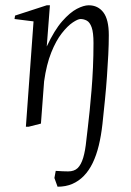

<svg xmlns="http://www.w3.org/2000/svg" viewBox="-20 -480 495 727"><path d="M78 0 107 -399 35 -408 37 -421 157 -460H169L157 -304Q186 -366 215.5 -399.5Q245 -433 271 -446.5Q297 -460 316 -460Q351 -460 371.5 -433Q392 -406 392 -347Q392 -312 390 -273Q388 -234 385 -191Q382 -148 377.5 -103Q373 -58 368 -11Q363 34 354 71Q345 108 331 137Q317 166 297.5 186Q278 206 253.5 216.5Q229 227 198 227L186 194L191 167Q205 168 218 168.5Q231 169 238 169Q261 169 274 156.5Q287 144 295 117.5Q303 91 307 50Q309 31 312.5 3Q316 -25 319.5 -60.5Q323 -96 326.5 -137.5Q330 -179 332 -224Q334 -269 334 -317Q334 -357 327 -376.5Q320 -396 308.5 -402Q297 -408 285 -408Q275 -408 255.5 -395Q236 -382 214 -354Q192 -326 174 -281Q156 -236 147 -172L135 -12L88 0Z"/></svg>

Font: Ancizar Serif Light
Style: Italic
Weight: 300
Italic angle: -4°
Designer: Cesar Puertas, Viviana Monsalve, Julian Moncada, Julian Prieto, Jose Castro, Felipe Aragon, Mariel Hernandez, Sara Alarc
Version: Version 8.100